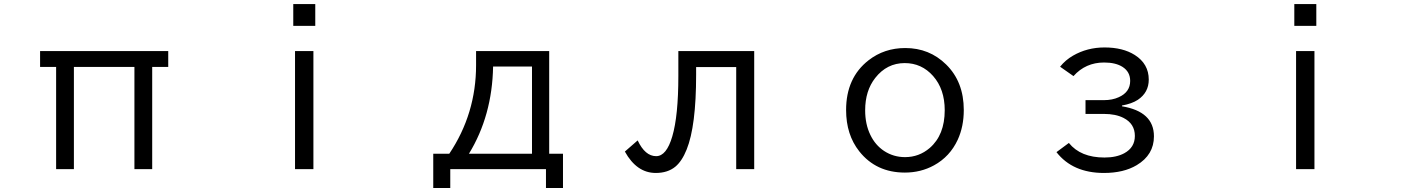

<svg xmlns="http://www.w3.org/2000/svg" viewBox="-20 -820 7040 959"><path d="M180.2 -564.9H820.3V-485.8H740.2V24.9H651.4V-485.8H349.1V24.9H260.3V-485.8H180.2Z M1444.8 -690.9V-799.8H1554.7V-690.9ZM1453.6 24.9V-564.9H1545.4V24.9Z M2357.9 -564.9H2723.1V-52.2H2792V119.1H2707V24.9H2229V119.1H2144V-52.2H2224.1Q2357.9 -252 2357.9 -494.6ZM2637.2 -487.8H2442.9Q2438.5 -242.2 2322.3 -52.2H2637.2Z M3368.2 -564.9H3747.1V24.9H3657.2V-484.9H3457V-446.8Q3457 -190.4 3409.7 -73.2Q3386.2 -14.6 3353 12.7Q3314.9 43.9 3255.4 43.9Q3160.2 43.9 3101.1 -63L3165 -118.7Q3202.1 -40 3257.3 -40Q3309.1 -40 3337.9 -138.7Q3368.2 -241.2 3368.2 -440.9Z M4501.5 -580.1Q4622.1 -580.1 4705.6 -498Q4793.9 -411.6 4793.9 -270.5Q4793.9 -188 4763.7 -122.1Q4724.6 -37.6 4645 5.9Q4579.1 42 4499.5 42Q4356 42 4272 -64Q4206.1 -147 4206.1 -270.5Q4206.1 -431.6 4318.4 -519Q4397 -580.1 4501.5 -580.1ZM4499 -504.9Q4409.7 -504.9 4351.6 -430.7Q4301.3 -366.7 4301.3 -269Q4301.3 -199.7 4327.1 -146.5Q4351.6 -95.2 4396 -65.9Q4442.9 -35.2 4500.5 -35.2Q4570.3 -35.2 4623.5 -80.6Q4698.7 -145.5 4698.7 -269.5Q4698.7 -374.5 4640.6 -440.4Q4583.5 -504.9 4499 -504.9Z M5401.9 -319.8H5493.7Q5536.1 -319.8 5567.9 -334.5Q5625 -359.9 5625 -416Q5625 -461.4 5586.9 -485.8Q5552.7 -507.8 5494.6 -507.8Q5402.3 -507.8 5341.8 -439.9L5274.9 -486.8Q5301.3 -520 5339.4 -542Q5410.2 -583 5497.1 -583Q5588.4 -583 5647.9 -545.4Q5717.8 -501 5717.8 -422.4Q5717.8 -357.9 5663.1 -321.3Q5633.3 -301.8 5584 -293V-289.1Q5743.7 -262.7 5743.7 -139.2Q5743.7 -46.4 5657.7 4.9Q5592.3 43.9 5494.1 43.9Q5337.9 43.9 5256.8 -60.1L5318.8 -106Q5377.4 -33.2 5496.6 -33.2Q5556.2 -33.2 5595.7 -54.7Q5648.4 -83.5 5648.4 -141.1Q5648.4 -202.1 5591.8 -231Q5552.7 -251 5493.7 -251H5401.9Z M6444.8 -690.9V-799.8H6554.7V-690.9ZM6453.6 24.9V-564.9H6545.4V24.9Z"/></svg>

Font: BIZ UDGothic
Style: Regular
Weight: 400
Monospace: yes
Designer: TypeBank Co., Ltd.
Foundry: Morisawa Inc.
Version: Version 1.05